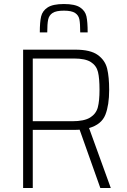

<svg xmlns="http://www.w3.org/2000/svg" viewBox="-20 -935 634 955"><path d="M479 0 376 -290Q368 -289 343 -289H143V0H95V-688H355Q430 -688 466.5 -661.5Q503 -635 513 -593.5Q523 -552 523 -488Q523 -412 504 -364Q485 -316 423 -298L531 0ZM475 -488Q475 -545 467.5 -576.5Q460 -608 432.5 -626Q405 -644 348 -644H143V-332H339Q399 -332 428.5 -350.5Q458 -369 466.5 -401Q475 -433 475 -488ZM416 -774H379Q379 -817 375 -838Q371 -859 353.5 -870.5Q336 -882 298 -882Q259 -882 241.5 -870.5Q224 -859 219.5 -837.5Q215 -816 215 -774H178Q178 -825 184.5 -853Q191 -881 217 -898Q243 -915 298 -915Q353 -915 378.5 -898Q404 -881 410 -853.5Q416 -826 416 -774Z"/></svg>

Font: Saira Semi Condensed ExtraLight
Style: Regular
Weight: 200
Width: 4
Designer: Hector Gatti with collaboration of the Omnibus-Type team
Foundry: Omnibus-Type
Version: Version 1.001; ttfautohint (v1.8)